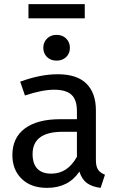

<svg xmlns="http://www.w3.org/2000/svg" viewBox="-20 -899 579 931"><path d="M489 -52 468 12Q427 7 402 -11Q377 -29 365 -67Q312 12 208 12Q130 12 85 -32Q40 -76 40 -147Q40 -231 100.5 -276Q161 -321 272 -321H353V-360Q353 -416 326 -440Q299 -464 243 -464Q185 -464 101 -436L78 -503Q176 -539 260 -539Q353 -539 399 -493.5Q445 -448 445 -364V-123Q445 -91 456 -75.5Q467 -60 489 -52ZM353 -139V-260H284Q138 -260 138 -152Q138 -105 161 -81Q184 -57 229 -57Q308 -57 353 -139ZM319 -667Q319 -640 301 -622.5Q283 -605 254 -605Q226 -605 208 -622.5Q190 -640 190 -667Q190 -694 208 -712Q226 -730 254 -730Q283 -730 301 -712Q319 -694 319 -667ZM118 -810V-879H391V-810Z"/></svg>

Font: Fira Sans
Style: Regular
Weight: 400
Designer: bBox Type GmbH & Carrois Corporate GbR & Edenspiekermann AG
Foundry: bBox Type GmbH & Carrois Corporate GbR & Edenspiekermann AG
Version: Version 4.301